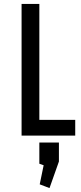

<svg xmlns="http://www.w3.org/2000/svg" viewBox="-20 -690 413 977"><path d="M279.8 131.8 231.9 267.1 182.1 248 202.1 150.9 180.2 143.1V35.2H279.8ZM362.8 0H89.8V-669.9H180.2V-80.1H362.8Z"/></svg>

Font: Unica One
Style: Bold
Weight: 400
Designer: Eduardo Rodriguez Tunni
Foundry: Eduardo Rodriguez Tunni
Version: Version 1.001